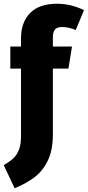

<svg xmlns="http://www.w3.org/2000/svg" viewBox="-53 -781 468 1024"><path d="M229 -584V-533H331L312 -415H229V-65Q229 19 202.5 74.5Q176 130 132 163.5Q88 197 25 223L-33 100Q-1 81 18 63.5Q37 46 48 18Q59 -10 59 -55V-415H2V-533H59V-577Q59 -662 107.5 -711.5Q156 -761 251 -761Q325 -761 395 -727L351 -621Q312 -637 279 -637Q252 -637 240.5 -624Q229 -611 229 -584Z"/></svg>

Font: Fira Sans Compressed ExtraBold
Style: Regular
Weight: 800
Width: 1
Designer: bBox Type GmbH & Carrois Corporate GbR & Edenspiekermann AG
Foundry: bBox Type GmbH & Carrois Corporate GbR & Edenspiekermann AG
Version: Version 4.301